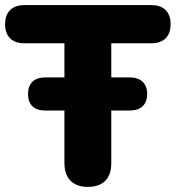

<svg xmlns="http://www.w3.org/2000/svg" viewBox="-23 -725 690 754"><path d="M322 9C382 9 414 -24 414 -84V-291H487C530 -291 555 -314 555 -356C555 -397 530 -421 487 -421H414V-555H571C620 -555 647 -582 647 -630C647 -678 620 -705 571 -705H73C24 -705 -3 -678 -3 -630C-3 -582 24 -555 73 -555H230V-421H154C111 -421 87 -397 87 -356C87 -314 111 -291 154 -291H230V-84C230 -24 264 9 322 9Z"/></svg>

Font: Nunito Black
Style: Regular
Weight: 900
Designer: Vernon Adams
Foundry: Vernon Adams
Version: Version 3.602